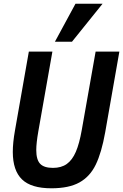

<svg xmlns="http://www.w3.org/2000/svg" viewBox="-20 -1004 664 1035"><path d="M49 -185Q49 -234.5 60.5 -299.5L135.5 -726H262.5L186.5 -295.5Q175.5 -232 175.5 -195Q175.5 -143 196.5 -121Q217.5 -99 265.5 -99Q310.5 -99 340 -120Q369.5 -141 388.8 -185.5Q408 -230 421 -304.5L495.5 -726H623.5L547 -290.5Q527.5 -181 496.2 -116.5Q465 -52 408.2 -20.5Q351.5 11 257 11Q148 11 98.5 -37Q49 -85 49 -185ZM276 -779 387 -984H533L368 -779Z"/></svg>

Font: JuliaMono
Style: Bold Italic
Weight: 700
Italic angle: -9°
Monospace: yes
Designer: cormullion
Foundry: corm
Version: Version 0.057; ttfautohint (v1.8.4)